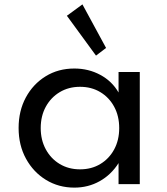

<svg xmlns="http://www.w3.org/2000/svg" viewBox="-20 -841 761 877"><path d="M319.5 16Q248 16 190.2 -19.2Q132.5 -54.5 98.8 -116Q65 -177.5 65 -256.5Q65 -334.5 98 -395.8Q131 -457 188.5 -492.5Q246 -528 319.5 -528Q384.5 -528 438.2 -499Q492 -470 521.5 -418.5V-512H618.5V0H521.5V-96Q488 -43 435.5 -13.5Q383 16 319.5 16ZM345.5 -67.5Q398 -67.5 438.2 -91.8Q478.5 -116 501.5 -158.5Q524.5 -201 524.5 -256Q524.5 -311 501.5 -353.5Q478.5 -396 438.2 -420.2Q398 -444.5 345.5 -444.5Q293.5 -444.5 253 -420.2Q212.5 -396 189.2 -353.5Q166 -311 166 -256Q166 -201.5 189.2 -158.8Q212.5 -116 253 -91.8Q293.5 -67.5 345.5 -67.5ZM418.5 -587 285.5 -769 356.5 -821 464.5 -622Z"/></svg>

Font: Spartan Thin Medium
Style: Regular
Weight: 500
Version: Version 1.004